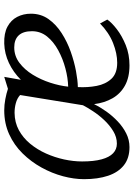

<svg xmlns="http://www.w3.org/2000/svg" viewBox="114 -720 616 883"><g transform="rotate(-90 421.5 -278.0)"><path d="M510 -566 496.5 -489.5Q531.5 -524.5 574 -544.5Q616.5 -564.5 663 -566Q710.5 -567.5 740.8 -551.2Q771 -535 785.8 -506.5Q800.5 -478 800.5 -443.5Q800.5 -397.5 775.8 -362.5Q751 -327.5 711.2 -302Q671.5 -276.5 625.5 -260.2Q579.5 -244 536.5 -236Q493.5 -228 463 -227.5Q460.5 -182.5 468.5 -141Q476.5 -99.5 501.2 -73Q526 -46.5 575 -46.5Q617.5 -46.5 665.5 -65.5Q713.5 -84.5 755.5 -125.5L773.5 -92Q760 -72 729.2 -48.2Q698.5 -24.5 656 -7.2Q613.5 10 563 10Q507.5 10 470 -10.8Q432.5 -31.5 411.5 -68.2Q390.5 -105 384.5 -153Q371 -125 350.5 -96.2Q330 -67.5 304.5 -43.5Q279 -19.5 249.5 -4.8Q220 10 187 10Q136 10 103.5 -15.8Q71 -41.5 55.2 -88.5Q39.5 -135.5 39.5 -199Q39.5 -245 53 -295.8Q66.5 -346.5 93 -394.5Q119.5 -442.5 157.8 -481.5Q196 -520.5 245.8 -543.2Q295.5 -566 356 -566Q381.5 -566 407.8 -561Q434 -556 455 -549ZM379.5 -204 426.5 -493Q411.5 -506.5 389.8 -512.5Q368 -518.5 344.5 -518.5Q300.5 -518 265 -498.8Q229.5 -479.5 202.5 -446.8Q175.5 -414 157.5 -373.8Q139.5 -333.5 130.2 -290.5Q121 -247.5 121 -208Q121 -153.5 130.8 -118Q140.5 -82.5 158.8 -65.2Q177 -48 203 -48Q233 -48 260.5 -64.8Q288 -81.5 311.2 -106.2Q334.5 -131 352 -157.8Q369.5 -184.5 379.5 -204ZM645.5 -520Q606 -520 574.5 -496.2Q543 -472.5 520 -435Q497 -397.5 483 -354.2Q469 -311 465 -272Q505 -273 549.2 -284.8Q593.5 -296.5 632.5 -317.8Q671.5 -339 695.8 -369.2Q720 -399.5 720 -438.5Q720 -479 700.8 -499.5Q681.5 -520 645.5 -520Z"/></g></svg>

Font: Merriweather 20pt Light
Style: Italic
Weight: 300
Italic angle: -7.8°
Version: Version 2.101